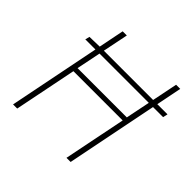

<svg xmlns="http://www.w3.org/2000/svg" viewBox="-167 -821 981 981"><g transform="rotate(45 324.0 -330.0)"><path d="M80 -496 86 -520 160 -522H648L642 -496ZM54 0 186 -660H216L156 -364H512L572 -660H602L470 0H440L508 -338H152L84 0Z"/></g></svg>

Font: Source Sans Variable
Style: Italic
Weight: 200
Italic angle: -11°
Designer: Paul D. Hunt
Foundry: Adobe Systems Incorporated
Version: Version 3.006;hotconv 1.0.111;makeotfexe 2.5.65597